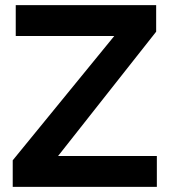

<svg xmlns="http://www.w3.org/2000/svg" viewBox="-20 -730 667 750"><path d="M29.7 -103.8 426.4 -589.4H41.5V-710H590V-606.2L206.8 -120.6H592.7V0H29.7Z"/></svg>

Font: Raleway Thin
Style: Regular
Weight: 100
Designer: Matt McInerney, Pablo Impallari, Rodrigo Fuenzalida
Foundry: Matt McInerney, Pablo Impallari, Rodrigo Fuenzalida
Version: Version 4.026